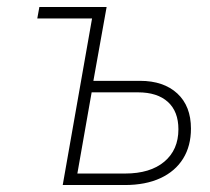

<svg xmlns="http://www.w3.org/2000/svg" viewBox="-20 -531 604 551"><path d="M87 -478 93 -511H265L259 -478ZM160 0 250 -511H286L248 -299H382Q449.5 -299 488.8 -262.8Q528 -226.5 528 -162Q528 -112 505.5 -75.8Q483 -39.5 440.5 -19.8Q398 0 338 0ZM202 -33H339Q411 -33 451.5 -67Q492 -101 492 -160Q492 -211 461.8 -238.5Q431.5 -266 376 -266H243Z"/></svg>

Font: Overpass Thin
Style: Italic
Weight: 250
Italic angle: -10°
Designer: Delve Withrington, Dave Bailey, Thomas Jockin
Foundry: Delve Fonts LLC
Version: Version 4.000